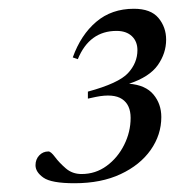

<svg xmlns="http://www.w3.org/2000/svg" viewBox="-20 -742 399 438"><path d="M180.5 -517V-533Q250.5 -552 272 -575.2Q293.5 -598.5 293.5 -627.5Q293.5 -647.5 280.8 -659.5Q268 -671.5 246 -671.5Q184 -671.5 157.5 -607L146 -611Q164.5 -662.5 199.5 -692.2Q234.5 -722 285.5 -722Q324 -722 341.5 -701Q359 -680 359 -651.5Q359 -620.5 340 -593.5Q321 -566.5 274.5 -551Q312 -548 330 -526.5Q348 -505 348 -475Q348 -434.5 323.8 -400Q299.5 -365.5 255.2 -344.8Q211 -324 150 -324Q97 -324 79 -336.8Q61 -349.5 61 -365Q61 -378.5 69.5 -387.5Q78 -396.5 90.5 -396.5Q96 -396.5 105.5 -383.8Q115 -371 130 -358Q145 -345 166 -345Q198 -345 223.2 -363.5Q248.5 -382 263.2 -411.5Q278 -441 278 -473Q278 -503 258.5 -516Q239 -529 199 -521Z"/></svg>

Font: Newsreader Display
Style: Italic
Weight: 400
Italic angle: -17°
Designer: Hugues Gentile
Foundry: Production Type
Version: Version 1.001